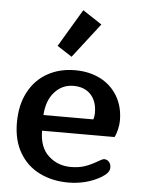

<svg xmlns="http://www.w3.org/2000/svg" viewBox="-55 -821 644 879"><g transform="rotate(5 267.0 -382.0)"><path d="M189 -605 292 -778 380 -720 257 -561ZM34 -239Q34 -321 65.5 -380Q97 -439 152.5 -470Q208 -501 279 -501Q345 -501 395.5 -475Q446 -449 474.5 -401Q503 -353 503 -289Q503 -271 498 -249Q493 -227 485 -212H152Q152 -136 194.5 -97Q237 -58 297 -58Q332 -58 358.5 -66.5Q385 -75 418 -94Q422 -96 431.5 -101.5Q441 -107 447 -107Q460 -107 469 -97Q478 -87 478 -72Q478 -58 469 -47Q460 -36 440 -24Q374 14 291 14Q218 14 159.5 -15Q101 -44 67.5 -101Q34 -158 34 -239ZM381 -284Q386 -297 386 -314Q386 -368 357 -398.5Q328 -429 278 -429Q226 -429 191 -390Q156 -351 152 -284Z"/></g></svg>

Font: Maitree SemiBold
Style: Regular
Weight: 600
Designer: CadsonDemak Team
Foundry: CadsonDemak
Version: Version 1.001